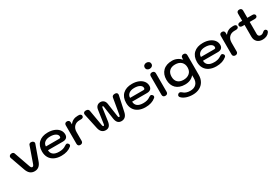

<svg xmlns="http://www.w3.org/2000/svg" viewBox="98 -2034 5253 3610"><g transform="rotate(-30 2724.5 -229.5)"><path d="M153 -118 41 -435Q39 -440 39 -450Q39 -471 56 -485Q73 -499 101 -499Q118 -499 130.5 -491Q143 -483 148 -469L265 -136Q275 -105 285 -92.5Q295 -80 309 -80Q323 -80 333 -92.5Q343 -105 353 -136L470 -469Q475 -483 487 -491Q499 -499 517 -499Q544 -499 562 -485Q580 -471 580 -450Q580 -443 577 -435L464 -118Q442 -53 403.5 -21.5Q365 10 309 10Q253 10 214.5 -21.5Q176 -53 153 -118Z M611 -243Q611 -364 683 -432Q755 -500 883 -500Q962 -500 1023 -475Q1084 -450 1118 -405.5Q1152 -361 1152 -304Q1152 -258 1124 -233Q1096 -208 1045 -208H721Q721 -146 765 -112Q809 -78 891 -78Q938 -78 974 -88Q1010 -98 1041 -120Q1070 -139 1085 -139Q1098 -139 1112 -125Q1128 -110 1128 -92Q1128 -73 1111 -60Q1027 10 891 10Q805 10 741.5 -20.5Q678 -51 644.5 -108Q611 -165 611 -243ZM1011 -289Q1028 -289 1036 -296Q1044 -303 1044 -320Q1044 -361 1000 -386.5Q956 -412 883 -412Q809 -412 766 -378.5Q723 -345 723 -289Z M1245 -43V-447Q1245 -472 1259.5 -486Q1274 -500 1299 -500Q1325 -500 1339.5 -486Q1354 -472 1354 -447V-405Q1419 -490 1525 -490H1548Q1575 -490 1590.5 -478Q1606 -466 1606 -445Q1606 -423 1590.5 -411.5Q1575 -400 1548 -400H1516Q1443 -400 1400 -355.5Q1357 -311 1357 -234V-43Q1357 -19 1341.5 -4.5Q1326 10 1301 10Q1275 10 1260 -4Q1245 -18 1245 -43Z M1726 -108 1654 -442Q1653 -446 1653 -454Q1653 -475 1668 -487.5Q1683 -500 1709 -500Q1767 -500 1774 -455L1834 -106Q1839 -80 1854 -80Q1870 -80 1874 -105L1917 -402Q1924 -448 1952.5 -474Q1981 -500 2024 -500Q2067 -500 2095.5 -474Q2124 -448 2131 -402L2174 -105Q2178 -80 2195 -80Q2209 -80 2214 -106L2274 -455Q2282 -500 2339 -500Q2366 -500 2380.5 -488Q2395 -476 2395 -455Q2395 -446 2394 -442L2322 -108Q2309 -50 2276.5 -20Q2244 10 2195 10Q2145 10 2116.5 -20.5Q2088 -51 2079 -114L2040 -388Q2038 -400 2034.5 -405Q2031 -410 2024 -410Q2017 -410 2013.5 -405Q2010 -400 2008 -388L1969 -114Q1960 -51 1931.5 -20.5Q1903 10 1854 10Q1804 10 1771.5 -20Q1739 -50 1726 -108Z M2438 -243Q2438 -364 2510 -432Q2582 -500 2710 -500Q2789 -500 2850 -475Q2911 -450 2945 -405.5Q2979 -361 2979 -304Q2979 -258 2951 -233Q2923 -208 2872 -208H2548Q2548 -146 2592 -112Q2636 -78 2718 -78Q2765 -78 2801 -88Q2837 -98 2868 -120Q2897 -139 2912 -139Q2925 -139 2939 -125Q2955 -110 2955 -92Q2955 -73 2938 -60Q2854 10 2718 10Q2632 10 2568.5 -20.5Q2505 -51 2471.5 -108Q2438 -165 2438 -243ZM2838 -289Q2855 -289 2863 -296Q2871 -303 2871 -320Q2871 -361 2827 -386.5Q2783 -412 2710 -412Q2636 -412 2593 -378.5Q2550 -345 2550 -289Z M3072 -643Q3072 -672 3092.5 -690.5Q3113 -709 3145 -709Q3177 -709 3198 -690.5Q3219 -672 3219 -643Q3219 -614 3198 -595.5Q3177 -577 3145 -577Q3113 -577 3092.5 -595.5Q3072 -614 3072 -643ZM3090 -43V-447Q3090 -472 3104.5 -486Q3119 -500 3145 -500Q3171 -500 3186.5 -486Q3202 -472 3202 -447V-43Q3202 -18 3186.5 -4Q3171 10 3145 10Q3119 10 3104.5 -4Q3090 -18 3090 -43Z M3367 166Q3355 153 3355 136Q3355 113 3376 98Q3389 88 3404 88Q3427 88 3452 112Q3476 136 3514 149.5Q3552 163 3598 163Q3683 163 3729 116Q3775 69 3774 -16L3773 -74Q3702 12 3573 12Q3449 12 3380 -56Q3311 -124 3311 -242Q3311 -361 3381.5 -430.5Q3452 -500 3580 -500Q3636 -500 3686 -477Q3736 -454 3774 -412V-447Q3774 -471 3789.5 -485.5Q3805 -500 3830 -500Q3855 -500 3870 -486Q3885 -472 3885 -447V-16Q3885 62 3851 122.5Q3817 183 3753.5 216.5Q3690 250 3605 250Q3529 250 3466 228Q3403 206 3367 166ZM3773 -244Q3773 -320 3726 -365Q3679 -410 3595 -410Q3514 -410 3469 -366Q3424 -322 3424 -242Q3424 -165 3468 -122Q3512 -79 3593 -79Q3673 -79 3723 -122Q3773 -165 3773 -244Z M3976 -243Q3976 -364 4048 -432Q4120 -500 4248 -500Q4327 -500 4388 -475Q4449 -450 4483 -405.5Q4517 -361 4517 -304Q4517 -258 4489 -233Q4461 -208 4410 -208H4086Q4086 -146 4130 -112Q4174 -78 4256 -78Q4303 -78 4339 -88Q4375 -98 4406 -120Q4435 -139 4450 -139Q4463 -139 4477 -125Q4493 -110 4493 -92Q4493 -73 4476 -60Q4392 10 4256 10Q4170 10 4106.5 -20.5Q4043 -51 4009.5 -108Q3976 -165 3976 -243ZM4376 -289Q4393 -289 4401 -296Q4409 -303 4409 -320Q4409 -361 4365 -386.5Q4321 -412 4248 -412Q4174 -412 4131 -378.5Q4088 -345 4088 -289Z M4610 -43V-447Q4610 -472 4624.5 -486Q4639 -500 4664 -500Q4690 -500 4704.5 -486Q4719 -472 4719 -447V-405Q4784 -490 4890 -490H4913Q4940 -490 4955.5 -478Q4971 -466 4971 -445Q4971 -423 4955.5 -411.5Q4940 -400 4913 -400H4881Q4808 -400 4765 -355.5Q4722 -311 4722 -234V-43Q4722 -19 4706.5 -4.5Q4691 10 4666 10Q4640 10 4625 -4Q4610 -18 4610 -43Z M5420 -91Q5420 -74 5407 -57Q5386 -26 5347 -8Q5308 10 5261 10Q5186 10 5143 -32Q5100 -74 5100 -147V-401H5055Q5028 -401 5012.5 -413Q4997 -425 4997 -445Q4997 -466 5012.5 -478Q5028 -490 5055 -490H5100V-648Q5100 -673 5115 -687Q5130 -701 5156 -701Q5182 -701 5197 -687Q5212 -673 5212 -648V-490H5321Q5347 -490 5362.5 -478Q5378 -466 5378 -445Q5378 -425 5363 -413Q5348 -401 5321 -401H5212V-138Q5212 -111 5227 -95.5Q5242 -80 5269 -80Q5306 -80 5335 -109Q5358 -130 5377 -130Q5393 -130 5405 -119Q5420 -107 5420 -91Z"/></g></svg>

Font: Kodchasan SemiBold
Style: Regular
Weight: 600
Version: Version 1.000; ttfautohint (v1.6)